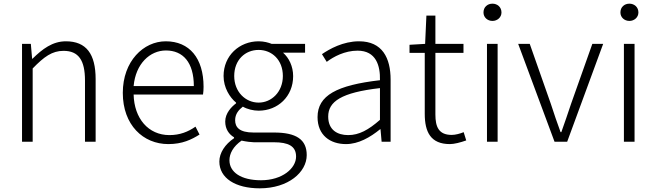

<svg xmlns="http://www.w3.org/2000/svg" viewBox="-20 -772 3576 1046"><path d="M100 0H158V-399C220 -463 264 -495 326 -495C408 -495 443 -444 443 -333V0H501V-341C501 -478 450 -547 339 -547C266 -547 211 -505 157 -452H155L148 -533H100Z M897 13C974 13 1024 -12 1067 -39L1045 -82C1005 -54 960 -36 903 -36C788 -36 711 -127 708 -257H1086C1088 -270 1089 -284 1089 -299C1089 -455 1012 -547 883 -547C762 -547 649 -439 649 -266C649 -91 760 13 897 13ZM708 -303C719 -425 797 -497 884 -497C977 -497 1036 -432 1036 -303Z M1395 254C1551 254 1651 166 1651 73C1651 -12 1594 -50 1473 -50H1361C1284 -50 1261 -79 1261 -117C1261 -151 1280 -173 1303 -191C1327 -177 1360 -169 1389 -169C1494 -169 1577 -247 1577 -357C1577 -411 1554 -457 1522 -485H1642V-533H1460C1443 -540 1418 -547 1389 -547C1284 -547 1198 -469 1198 -358C1198 -294 1232 -241 1266 -213V-209C1242 -191 1207 -156 1207 -110C1207 -68 1228 -40 1255 -24V-19C1206 14 1175 61 1175 108C1175 198 1262 254 1395 254ZM1389 -213C1318 -213 1256 -271 1256 -358C1256 -446 1316 -500 1389 -500C1461 -500 1521 -446 1521 -358C1521 -271 1459 -213 1389 -213ZM1402 210C1293 210 1230 166 1230 101C1230 65 1250 26 1296 -6C1323 0 1351 3 1363 3H1472C1551 3 1593 24 1593 81C1593 145 1518 210 1402 210Z M1865 13C1933 13 1997 -24 2051 -68H2053L2059 0H2108V-338C2108 -456 2063 -547 1936 -547C1849 -547 1775 -505 1734 -477L1760 -435C1797 -463 1858 -496 1928 -496C2029 -496 2052 -414 2050 -335C1815 -308 1710 -252 1710 -134C1710 -35 1779 13 1865 13ZM1877 -36C1818 -36 1768 -64 1768 -137C1768 -219 1840 -268 2050 -292V-119C1987 -64 1936 -36 1877 -36Z M2431 13C2455 13 2489 4 2520 -7L2506 -52C2487 -44 2461 -37 2441 -37C2370 -37 2352 -81 2352 -148V-484H2505V-533H2352V-687H2303L2296 -533L2211 -528V-484H2294V-152C2294 -53 2326 13 2431 13Z M2633 0H2691V-533H2633ZM2663 -658C2689 -658 2712 -677 2712 -704C2712 -734 2689 -752 2663 -752C2636 -752 2614 -734 2614 -704C2614 -677 2636 -658 2663 -658Z M3001 0H3070L3266 -533H3207L3091 -206C3074 -154 3055 -100 3038 -52H3034C3016 -100 2998 -154 2981 -206L2866 -533H2803Z M3379 0H3437V-533H3379ZM3409 -658C3435 -658 3458 -677 3458 -704C3458 -734 3435 -752 3409 -752C3382 -752 3360 -734 3360 -704C3360 -677 3382 -658 3409 -658Z"/></svg>

Font: Genne Gothic Light
Style: Regular
Weight: 300
Designer: Ryoko NISHIZUKA (kana & ideographs); Paul D. Hunt (Latin, Greek & Cyrillic); Wenlong ZHANG (bopomofo); Sandoll Communica
Foundry: Adobe Systems Incorporated
Version: Version 1.004;PS 1.004;hotconv 16.6.51;makeotf.lib2.5.65220